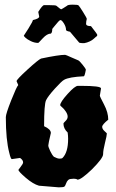

<svg xmlns="http://www.w3.org/2000/svg" viewBox="-20 -774 499 823"><path d="M148 -703 144 -723Q162 -752 169 -752H190Q220 -752 222 -749Q240 -734 242 -734Q244 -734 267 -749Q270 -754 291.5 -754Q313 -754 316.5 -751Q320 -748 336 -722.5Q352 -697 352 -693Q349 -682 349 -672Q349 -662 370 -662Q397 -628 397 -624.5Q397 -621 395 -619Q393 -617 390 -615Q387 -613 381.5 -607.5Q376 -602 364.5 -596.5Q353 -591 341 -589Q318 -589 318 -593L280 -638Q263 -641 263 -646Q263 -659 254 -673.5Q245 -688 239 -688Q234 -688 212 -660L204 -650Q204 -634 198 -630Q182 -630 163.5 -610Q145 -590 144 -590Q128 -590 112.5 -597.5Q97 -605 89.5 -612Q82 -619 82 -621L102 -652Q121 -683 121 -688Q148 -694 148 -703ZM58 -410 51 -426Q51 -433 97.5 -475.5Q144 -518 156 -523Q232 -539 259 -539Q262 -539 286 -528Q310 -517 315 -515.5Q320 -514 334 -496.5Q348 -479 348 -475Q343 -447 339 -447Q276 -444 255 -432Q245 -427 215.5 -394.5Q186 -362 177.5 -344.5Q169 -327 169 -233Q198 -220 198 -204Q187 -157 187 -150.5Q187 -144 195 -127Q203 -110 211 -102Q226 -94 235.5 -94Q245 -94 248 -97Q272 -121 272 -179Q272 -192 270 -206Q252 -223 252 -244Q252 -247 261 -255.5Q270 -264 270 -274Q270 -284 262 -296Q254 -308 246 -314.5Q238 -321 238 -323Q238 -336 269.5 -371Q301 -406 314 -406H328Q413 -406 413 -395Q408 -368 408 -364Q408 -360 426 -326Q444 -292 444 -261Q418 -240 418 -230.5Q418 -221 428 -212Q438 -203 438 -202Q438 -193 430 -161.5Q422 -130 422 -113Q422 -96 374 -48Q328 -4 313 -4H312Q307 -8 296 -8L285 -7Q270 -7 263 13Q260 22 256.5 25.5Q253 29 232 29L147 22Q122 15 90.5 -12Q59 -39 59 -46Q59 -47 69 -59.5Q79 -72 79 -78Q79 -88 66 -97L31 -92Q26 -92 20 -118Q5 -174 5 -272Q5 -286 28 -344Q51 -402 58 -409Z"/></svg>

Font: Piedra
Style: Regular
Weight: 400
Designer: Angel Koziupa & Ale Paul
Foundry: Angel Koziupa and Alejandro Paul
Version: Version 1.000